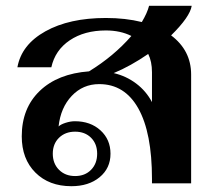

<svg xmlns="http://www.w3.org/2000/svg" viewBox="-20 -632 739 662"><path d="M639 -375V0H504V-15Q504 -174 457 -258Q410 -342 322 -342Q266 -342 227.5 -301.5Q189 -261 182 -196Q189 -203 206 -208.5Q223 -214 238 -214Q292 -214 326.5 -182.5Q361 -151 361 -102Q361 -52 323.5 -21Q286 10 226 10Q149 10 102 -37Q55 -84 55 -162Q55 -259 117 -318.5Q179 -378 287 -386Q372 -438 433 -508Q395 -527 345 -527Q271 -527 220.5 -493Q170 -459 157 -400H40Q54 -478 136.5 -524Q219 -570 345 -570Q413 -570 469 -556Q488 -588 494 -612H641Q635 -574 570 -510Q639 -458 639 -375ZM504 -383Q504 -420 491 -446Q430 -404 372 -380Q415 -370 449.5 -344Q484 -318 504 -280ZM162 -102Q162 -68 183.5 -46.5Q205 -25 239 -25Q273 -25 294 -46.5Q315 -68 315 -102Q315 -136 294 -157Q273 -178 239 -178Q205 -178 183.5 -157Q162 -136 162 -102Z"/></svg>

Font: Fahkwang SemiBold
Style: Regular
Weight: 600
Designer: Suppakit Chalermlarp | Katatrad Co.,Ltd.
Foundry: Cadson Demak Co.,Ltd.
Version: Version 1.000; ttfautohint (v1.6)